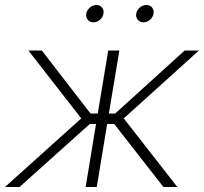

<svg xmlns="http://www.w3.org/2000/svg" viewBox="-35 -748 816 768"><path d="M-15.1 0 290 -274.4 78.6 -545.9H132.3L327.1 -293.9H356L397.9 -545.9H442.4L400.4 -293.9H425.8L703.6 -545.9H760.7L460 -274.4L674.3 0H618.7L421.9 -252H393.6L352.1 0H307.6L349.1 -252H324.2L43 0ZM539.1 -658.7Q524.4 -658.7 516.1 -668.9Q507.8 -679.2 509.8 -693.4Q512.2 -707.5 524.2 -717.8Q536.1 -728 550.8 -728Q564.9 -728 573.2 -718Q581.5 -708 579.1 -693.4Q576.7 -679.2 564.9 -668.9Q553.2 -658.7 539.1 -658.7ZM338.9 -658.7Q324.7 -658.7 316.2 -668.9Q307.6 -679.2 310.1 -693.4Q312.5 -707.5 324.5 -717.8Q336.4 -728 350.6 -728Q364.7 -728 373 -718Q381.3 -708 378.9 -693.4Q376.5 -679.2 364.7 -668.9Q353 -658.7 338.9 -658.7Z"/></svg>

Font: Inter ExtraLight
Style: Italic
Weight: 250
Italic angle: -9.3988°
Designer: Rasmus Andersson
Foundry: rsms
Version: Version 4.001;git-66647c0bb